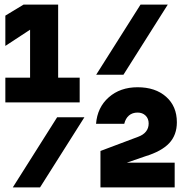

<svg xmlns="http://www.w3.org/2000/svg" viewBox="-20 -820 794 840"><path d="M3.4 -480.2H111.6V-759.9L170 -728.4L3.4 -619.1V-751.6L83.2 -800H234.4V-480.2H328.6V-372H3.4ZM520.1 -493.1H400.8L594.9 -800H714.1ZM155.1 0H35.9L229.9 -306.9H349.2ZM630.4 -279.8Q630.4 -301.3 616.8 -314.4Q603.2 -327.5 582 -327.5Q559.2 -327.5 544.2 -314.7Q529.3 -302 523.6 -278.3H400.2Q405.8 -350.1 455.8 -394.2Q505.7 -438.3 582 -438.3Q659.6 -438.3 706.7 -396.7Q753.8 -355 753.8 -285Q753.8 -229.5 720.3 -193.6Q686.7 -157.8 615.3 -136.1L471.7 -86.5L470.3 -108.2H744.2V0H419.5V-159.5L584.3 -221.5Q607.3 -229.9 618.8 -244.7Q630.4 -259.4 630.4 -279.8Z"/></svg>

Font: Martian Mono sWd Rg
Style: Regular
Weight: 400
Width: 6
Monospace: yes
Designer: Roman Shamin
Foundry: Evil Martians
Version: Version 1.000